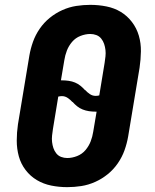

<svg xmlns="http://www.w3.org/2000/svg" viewBox="-20 -763 640 791"><path d="M257 8Q223 8 191 1.5Q159 -5 132 -21Q105 -37 85.5 -62.5Q66 -88 57.5 -119Q49 -150 49 -183.5Q49 -217 54 -251L101 -534Q106 -563 116 -591Q126 -619 143.5 -644.5Q161 -670 185 -689.5Q209 -709 237 -721.5Q265 -734 294 -738.5Q323 -743 352 -743Q386 -743 418.5 -736.5Q451 -730 477.5 -714Q504 -698 523.5 -672.5Q543 -647 552 -616Q561 -585 560.5 -551.5Q560 -518 555 -484L508 -201Q503 -172 493 -144Q483 -116 465.5 -90.5Q448 -65 424 -45.5Q400 -26 372 -13.5Q344 -1 315 3.5Q286 8 257 8ZM374 -368Q378 -368 381.5 -368.5Q385 -369 389 -370L411 -504Q413 -517 414.5 -530.5Q416 -544 414.5 -557Q413 -570 409 -582Q405 -594 397 -604Q389 -614 377 -618.5Q365 -623 352 -623Q332 -623 311.5 -615Q291 -607 277 -590.5Q263 -574 255.5 -554.5Q248 -535 245 -515L231 -432H235Q249 -432 263 -430Q277 -428 289 -423Q301 -418 311 -410Q321 -402 330 -392H331Q339 -383 350 -375.5Q361 -368 374 -368ZM257 -112Q277 -112 297.5 -120Q318 -128 332 -144.5Q346 -161 353.5 -180.5Q361 -200 364 -220L378 -303H374Q360 -303 346.5 -305Q333 -307 320.5 -312Q308 -317 298 -325Q288 -333 279 -343H278Q270 -352 259 -359.5Q248 -367 235 -367Q231 -367 227.5 -366.5Q224 -366 220 -365L198 -231Q196 -218 194.5 -204.5Q193 -191 194.5 -178Q196 -165 200 -153Q204 -141 212 -131Q220 -121 232 -116.5Q244 -112 257 -112Z"/></svg>

Font: Iosevka Heavy Extended
Style: Italic
Weight: 900
Width: 7
Italic angle: -9°
Monospace: yes
Designer: Belleve Invis
Foundry: Belleve Invis
Version: Version 32.5.0; ttfautohint (v1.8.4)